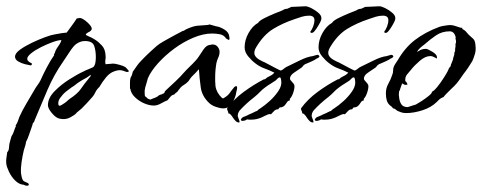

<svg xmlns="http://www.w3.org/2000/svg" viewBox="-54 -336 1542 613"><path d="M32 257Q27 257 22 254Q7 253 -5.5 240.5Q-18 228 -25.5 212Q-33 196 -34 186Q-35 177 -33.5 168Q-32 159 -31 150Q-26 145 -25.5 137.5Q-25 130 -24 123Q-19 104 -18 101Q-17 98 -14.5 94.5Q-12 91 -6 73L-5 71Q-5 69 -3 67L-4 64Q1 58 3 51Q5 44 8 37Q13 26 18.5 15.5Q24 5 30 -5Q38 -18 45 -30.5Q52 -43 60 -56Q64 -62 68 -67.5Q72 -73 75 -79Q83 -97 95 -120Q107 -143 119 -160L118 -162L121 -167Q123 -176 132 -188.5Q141 -201 142 -208Q132 -208 114 -201.5Q96 -195 77 -185.5Q58 -176 45 -165.5Q32 -155 33 -147Q34 -142 39 -138.5Q44 -135 48 -133V-130Q47 -130 46 -129L47 -128Q46 -128 46 -129Q46 -129 46 -129Q46 -129 46 -129L45 -127Q38 -128 26 -131Q14 -134 4 -140Q-6 -146 -6 -155Q-6 -166 10 -177.5Q26 -189 48 -199.5Q70 -210 90.5 -217.5Q111 -225 120 -226L142 -230L159 -232Q167 -243 175.5 -254.5Q184 -266 191 -277H193L194 -278H199L200 -279Q210 -278 224 -265.5Q238 -253 239 -245Q239 -241 236 -238Q233 -235 228 -233L225 -231Q220 -228 220 -226Q220 -224 223 -223Q226 -222 229 -220Q234 -218 239 -215.5Q244 -213 250 -209Q261 -202 271.5 -190.5Q282 -179 283 -159Q284 -152 282.5 -145Q281 -138 283 -131Q288 -131 296 -132Q304 -133 307 -133Q313 -133 326 -129.5Q339 -126 344 -123Q348 -121 350.5 -117.5Q353 -114 356 -112L357 -107L351 -106Q345 -108 339.5 -110Q334 -112 328 -112Q324 -112 319.5 -111Q315 -110 310 -108Q296 -103 284.5 -89Q273 -75 263 -58Q255 -51 250 -40.5Q245 -30 237 -22Q231 -15 224 -7.5Q217 0 211 6Q210 7 209 8Q208 9 206 11L200 16Q197 19 194 21Q191 23 190 25Q185 31 170 39Q155 47 137 43Q125 41 112 25.5Q99 10 99 0Q99 -23 120 -44.5Q141 -66 168 -83Q195 -100 213 -108Q216 -110 229.5 -115.5Q243 -121 244 -122Q249 -127 250.5 -136Q252 -145 252 -153Q252 -175 246.5 -190Q241 -205 217 -205Q203 -205 190 -196Q181 -190 168 -170Q155 -150 148 -140Q118 -97 97.5 -49Q77 -1 57 47Q55 55 51 57Q51 59 46.5 72Q42 85 37.5 97.5Q33 110 31 113L30 115Q29 116 29 118Q28 125 26 131Q24 137 22 144Q18 161 15 180.5Q12 200 13 217Q14 222 15 228Q16 234 19 239Q21 243 29.5 246Q38 249 38 253Q38 257 32 257ZM143 -1Q148 -4 153 -7.5Q158 -11 162 -15L168 -20Q194 -37 204 -52Q214 -67 233 -90Q237 -94 235 -97Q229 -92 222.5 -88Q216 -84 208 -80Q201 -76 194 -71Q187 -66 181 -61Q178 -60 164 -49Q158 -45 152 -39.5Q146 -34 141 -27Q132 -17 132 -6Q132 6 143 -1Z M659 10Q649 10 636 5.5Q623 1 615 -6Q591 -28 587 -56.5Q583 -85 581 -115Q577 -110 570.5 -103.5Q564 -97 559 -92Q556 -89 553 -84.5Q550 -80 547 -76Q540 -69 534 -65.5Q528 -62 523 -57Q521 -55 515 -47Q513 -43 509 -40.5Q505 -38 502 -34Q495 -33 490.5 -27.5Q486 -22 481 -16Q471 -12 459.5 -5.5Q448 1 437 1Q423 1 406.5 -6Q390 -13 377 -25.5Q364 -38 362 -53H361V-71Q361 -87 365 -92Q367 -95 368 -99.5Q369 -104 370 -107L384 -127Q387 -132 399.5 -145Q412 -158 426 -171Q440 -184 446 -189Q454 -196 470 -205Q486 -214 502.5 -223Q519 -232 529 -237L533 -238Q538 -242 549.5 -246.5Q561 -251 566 -252Q572 -254 585 -254.5Q598 -255 605 -256Q611 -256 615 -258L636 -252Q647 -251 662 -242Q677 -233 678 -219Q680 -212 677 -208L668 -213Q661 -224 648.5 -226.5Q636 -229 623 -229Q595 -229 563 -215.5Q531 -202 502 -180.5Q473 -159 450.5 -134Q428 -109 418 -86Q417 -83 416.5 -80Q416 -77 415 -75Q412 -65 409.5 -56Q407 -47 408 -36Q408 -29 410 -28Q412 -27 418 -21L426 -18L433 -21L441 -24Q449 -27 454 -32Q458 -34 461 -34.5Q464 -35 464 -36Q471 -38 471.5 -41.5Q472 -45 477 -49Q492 -63 506.5 -76.5Q521 -90 534 -105Q541 -113 551.5 -123Q562 -133 571 -143Q574 -146 576.5 -149.5Q579 -153 581 -156Q586 -164 596 -178.5Q606 -193 619 -193Q621 -194 625 -194Q635 -194 641 -186.5Q647 -179 647 -171Q647 -161 643 -152.5Q639 -144 637 -135Q633 -112 633 -90Q633 -83 633 -76Q633 -69 634 -61Q637 -40 655 -23L659 -22Q673 -30 678.5 -38Q684 -46 694 -58Q694 -58 696 -59.5Q698 -61 699 -61Q703 -61 703 -57V-56Q703 -52 702 -48.5Q701 -45 700 -40Q699 -28 688.5 -9Q678 10 659 10Z M709 55Q703 55 698.5 50.5Q694 46 690 40L686 34Q684 32 681.5 29Q679 26 675 26Q675 21 673 18Q671 15 671 10Q692 -19 724 -42.5Q756 -66 789 -83H792Q798 -89 807 -93Q816 -97 822 -104Q806 -112 790.5 -117.5Q775 -123 761 -134Q749 -143 738 -156.5Q727 -170 727 -185Q727 -208 739.5 -230.5Q752 -253 770 -263Q774 -270 790 -278Q806 -286 823 -293Q840 -300 848 -303Q855 -308 863 -308L876 -314H877Q887 -314 900 -315Q913 -316 921 -316Q928 -316 940 -310Q952 -304 962 -295.5Q972 -287 972 -279Q973 -274 967.5 -263.5Q962 -253 955.5 -243.5Q949 -234 945 -232L942 -231H938L937 -236Q942 -241 946 -252Q950 -263 950 -271Q950 -286 933 -286Q921 -286 909.5 -282.5Q898 -279 887 -275Q848 -262 818 -243.5Q788 -225 765 -187Q758 -176 758 -167Q758 -152 784 -140Q788 -139 801.5 -131.5Q815 -124 828 -117.5Q841 -111 841 -111Q846 -111 851 -115.5Q856 -120 860 -122Q877 -130 902 -142.5Q927 -155 945 -157Q948 -158 951.5 -159Q955 -160 959 -161Q964 -161 966 -156Q964 -151 957 -149Q952 -145 942 -140.5Q932 -136 925 -133Q918 -131 913 -125Q912 -122 907 -119Q900 -114 885.5 -104.5Q871 -95 872 -84Q872 -81 878.5 -74.5Q885 -68 886 -63Q887 -55 882.5 -41Q878 -27 871 -20L872 -16Q865 -14 863 -10.5Q861 -7 857 -2Q854 2 850 4.5Q846 7 839 7L834 13H833Q826 13 821 18.5Q816 24 811 29L808 28Q803 28 794.5 32.5Q786 37 781 39Q774 42 766 44Q758 46 748 46Q745 46 742 46Q739 46 736 45Q735 46 733 46L730 48Q724 50 721 50Q715 50 715 46Q716 43 719 40Q721 38 728 35.5Q735 33 742 29Q750 26 756.5 22.5Q763 19 767 18Q768 17 769 16Q770 15 771 14L777 10Q791 1 807 -13.5Q823 -28 834.5 -45Q846 -62 844 -77Q844 -79 843 -84Q842 -89 839 -89Q836 -89 832 -85Q828 -81 826 -79Q819 -74 810.5 -69Q802 -64 794 -58Q784 -51 776 -42.5Q768 -34 758 -26Q745 -16 733.5 -5.5Q722 5 711 17Q705 25 705 35Q706 39 708 43.5Q710 48 711 53L710 55Z M945 55Q939 55 934.5 50.5Q930 46 926 40L922 34Q920 32 917.5 29Q915 26 911 26Q911 21 909 18Q907 15 907 10Q928 -19 960 -42.5Q992 -66 1025 -83H1028Q1034 -89 1043 -93Q1052 -97 1058 -104Q1042 -112 1026.5 -117.5Q1011 -123 997 -134Q985 -143 974 -156.5Q963 -170 963 -185Q963 -208 975.5 -230.5Q988 -253 1006 -263Q1010 -270 1026 -278Q1042 -286 1059 -293Q1076 -300 1084 -303Q1091 -308 1099 -308L1112 -314H1113Q1123 -314 1136 -315Q1149 -316 1157 -316Q1164 -316 1176 -310Q1188 -304 1198 -295.5Q1208 -287 1208 -279Q1209 -274 1203.5 -263.5Q1198 -253 1191.5 -243.5Q1185 -234 1181 -232L1178 -231H1174L1173 -236Q1178 -241 1182 -252Q1186 -263 1186 -271Q1186 -286 1169 -286Q1157 -286 1145.5 -282.5Q1134 -279 1123 -275Q1084 -262 1054 -243.5Q1024 -225 1001 -187Q994 -176 994 -167Q994 -152 1020 -140Q1024 -139 1037.5 -131.5Q1051 -124 1064 -117.5Q1077 -111 1077 -111Q1082 -111 1087 -115.5Q1092 -120 1096 -122Q1113 -130 1138 -142.5Q1163 -155 1181 -157Q1184 -158 1187.5 -159Q1191 -160 1195 -161Q1200 -161 1202 -156Q1200 -151 1193 -149Q1188 -145 1178 -140.5Q1168 -136 1161 -133Q1154 -131 1149 -125Q1148 -122 1143 -119Q1136 -114 1121.5 -104.5Q1107 -95 1108 -84Q1108 -81 1114.5 -74.5Q1121 -68 1122 -63Q1123 -55 1118.5 -41Q1114 -27 1107 -20L1108 -16Q1101 -14 1099 -10.5Q1097 -7 1093 -2Q1090 2 1086 4.5Q1082 7 1075 7L1070 13H1069Q1062 13 1057 18.5Q1052 24 1047 29L1044 28Q1039 28 1030.5 32.5Q1022 37 1017 39Q1010 42 1002 44Q994 46 984 46Q981 46 978 46Q975 46 972 45Q971 46 969 46L966 48Q960 50 957 50Q951 50 951 46Q952 43 955 40Q957 38 964 35.5Q971 33 978 29Q986 26 992.5 22.5Q999 19 1003 18Q1004 17 1005 16Q1006 15 1007 14L1013 10Q1027 1 1043 -13.5Q1059 -28 1070.5 -45Q1082 -62 1080 -77Q1080 -79 1079 -84Q1078 -89 1075 -89Q1072 -89 1068 -85Q1064 -81 1062 -79Q1055 -74 1046.5 -69Q1038 -64 1030 -58Q1020 -51 1012 -42.5Q1004 -34 994 -26Q981 -16 969.5 -5.5Q958 5 947 17Q941 25 941 35Q942 39 944 43.5Q946 48 947 53L946 55Z M1243 25Q1233 25 1226.5 22.5Q1220 20 1215 18Q1212 16 1208.5 13Q1205 10 1201 10Q1200 8 1197 5L1193 2Q1184 -5 1181 -15Q1178 -25 1178 -38Q1178 -55 1186 -69Q1194 -83 1199 -99Q1201 -104 1201 -109Q1201 -114 1202 -119Q1204 -126 1208 -132Q1212 -138 1216 -144Q1239 -184 1271 -208.5Q1303 -233 1348 -250Q1353 -252 1365.5 -254Q1378 -256 1383 -256Q1391 -256 1398 -253.5Q1405 -251 1412 -249Q1414 -248 1416.5 -247.5Q1419 -247 1423 -247L1421 -244Q1430 -240 1435.5 -233Q1441 -226 1448 -220L1457 -212Q1461 -208 1462.5 -201.5Q1464 -195 1464 -191Q1466 -177 1462.5 -164.5Q1459 -152 1454 -141Q1448 -131 1441 -120.5Q1434 -110 1426 -100Q1419 -90 1412 -80Q1405 -70 1396 -61Q1394 -59 1386 -51.5Q1378 -44 1370.5 -36Q1363 -28 1362 -26Q1353 -23 1347 -17L1341 -11Q1323 7 1295 16Q1267 25 1243 25ZM1248 6Q1249 5 1251 5L1260 2Q1265 0 1269.5 -1Q1274 -2 1275 -3Q1279 -5 1291.5 -13Q1304 -21 1315 -30Q1326 -39 1325 -43Q1332 -46 1342.5 -59Q1353 -72 1362.5 -87Q1372 -102 1375 -108Q1377 -113 1379 -117Q1381 -121 1385 -125Q1385 -130 1387.5 -134Q1390 -138 1390 -141Q1392 -143 1392.5 -147.5Q1393 -152 1394 -154Q1396 -162 1397 -164L1396 -165Q1397 -167 1397.5 -169.5Q1398 -172 1399 -173V-176Q1399 -181 1400 -185.5Q1401 -190 1400 -195Q1402 -199 1402 -202Q1402 -205 1401.5 -208Q1401 -211 1400 -214L1401 -215Q1400 -224 1395 -230Q1390 -236 1382 -236Q1357 -236 1338 -223Q1319 -210 1301 -194Q1294 -189 1288.5 -184Q1283 -179 1278 -172Q1278 -171 1277 -170Q1279 -172 1283 -173Q1292 -180 1306 -180Q1311 -180 1326 -171Q1341 -162 1341 -154V-149Q1334 -152 1333 -153L1329 -155Q1325 -157 1320 -157Q1304 -157 1286.5 -142Q1269 -127 1258 -113Q1251 -105 1245 -97.5Q1239 -90 1240 -77Q1245 -74 1247 -66Q1244 -65 1241 -65Q1236 -65 1231 -70Q1228 -66 1226 -59Q1224 -52 1222 -47L1220 -44Q1220 -40 1219.5 -36Q1219 -32 1220 -28Q1221 -13 1227 -3.5Q1233 6 1248 6Z"/></svg>

Font: Qwitcher Grypen
Style: Bold
Weight: 700
Designer: Robert E. Leuschke
Foundry: Robert E. Leuschke
Version: Version 1.100; ttfautohint (v1.8.3)